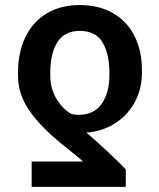

<svg xmlns="http://www.w3.org/2000/svg" viewBox="-20 -557 627 755"><path d="M104.5 177.7V78.1H306.6Q300.8 72.3 282 57.1Q263.2 42 243.2 25.4L218.8 5.9Q136.7 -61.5 93.8 -124.5Q50.8 -187.5 50.8 -260.7V-270.5Q50.8 -350.1 79.3 -410.2Q107.9 -470.2 162.8 -503.7Q217.8 -537.1 293.9 -537.1Q369.6 -537.1 424.8 -505.1Q480 -473.1 509 -415.3Q538.1 -357.4 538.1 -281.2V-271.5Q538.1 -210.4 512.5 -160.2Q486.8 -109.9 441.2 -77.9Q395.5 -45.9 336.9 -37.1Q330.1 -36.1 319.3 -36.1Q358.4 -2.4 403.3 39.3Q448.2 81.1 474.6 109.4V177.7ZM293.9 -435.5Q233.4 -435.5 205.6 -391.1Q177.7 -346.7 177.7 -270.5V-260.7Q177.7 -210 200.7 -170.7Q223.6 -131.3 257.8 -110.4Q270 -105.5 289.1 -105.5Q350.1 -105.5 380.1 -149.2Q410.2 -192.9 410.2 -260.7V-270.5Q410.2 -345.2 383.1 -390.4Q356 -435.5 293.9 -435.5Z"/></svg>

Font: Pretendard Std SemiBold
Style: Regular
Weight: 600
Designer: Base glyphs from Inter by Rasmus Andersson; Hangeul glyphs from Noto Sans CJK(Source Han Sans) by Jang Soo-young and Kan
Foundry: Kil Hyung-jin
Version: Version 1.309